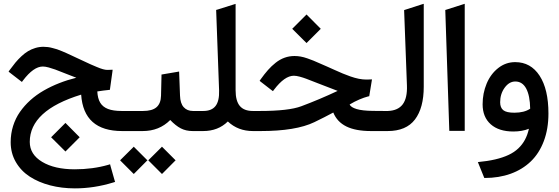

<svg xmlns="http://www.w3.org/2000/svg" viewBox="-20 -701 2992 1027"><path d="M654.3 0H633.3Q427.2 0 414.1 -194.8Q139.2 -110.4 139.2 58.1Q139.2 125 205.6 164.8Q272 204.6 379.4 204.6Q476.1 204.6 559.1 180.7L568.8 177.7L571.3 187.5L592.8 263.2L595.7 272L586.4 274.9Q483.9 306.6 380.4 306.6Q310.1 306.6 248.3 290.5Q186.5 274.4 139.4 243.9Q92.3 213.4 64.7 165.8Q37.1 118.2 37.1 59.6Q37.1 14.2 50 -27.1Q63 -68.4 86.7 -102.3Q110.4 -136.2 142.3 -165Q174.3 -193.8 213.9 -216.6Q253.4 -239.3 296.9 -256.3Q340.3 -273.4 388.2 -285.2Q358.4 -296.9 337.9 -304.7Q291.5 -323.2 275.4 -329.1Q259.3 -335 240.7 -340.1Q222.2 -345.2 209 -345.2Q159.7 -345.2 103 -270.5L97.2 -262.7L89.4 -268.6L33.2 -312L25.9 -317.9L31.2 -325.7Q47.9 -348.6 62.5 -366.2Q77.1 -383.8 95 -400.4Q112.8 -417 130.4 -427.5Q147.9 -438 168.9 -444.3Q189.9 -450.7 212.4 -450.7Q224.6 -450.7 236.3 -449.2Q248 -447.8 262.2 -443.8Q276.4 -439.9 285.4 -437.3Q294.4 -434.6 311.5 -427.2Q328.6 -419.9 335.2 -417Q341.8 -414.1 362.3 -404.5Q382.8 -395 387.7 -392.6Q398.4 -388.2 424.1 -375.7Q449.7 -363.3 463.9 -357.2Q478 -351.1 497.6 -342.8Q517.1 -334.5 530.8 -330.8Q544.4 -327.1 553.7 -327.1Q562 -327.1 570.8 -327.6L582.5 -328.1L581.1 -316.4L568.8 -228L567.9 -220.7L560.1 -219.7Q535.2 -217.3 500.5 -211.9Q502.4 -174.3 516.1 -151.6Q529.8 -128.9 557.6 -118.2Q585.4 -107.4 630.9 -107.4H654.3Q657.7 -107.4 660.4 -92.5Q663.1 -77.6 663.1 -62.5V-45.9Q663.1 -30.3 660.4 -15.1Q657.7 0 654.3 0ZM330.1 -43.5 406.2 33.2 330.1 109.4 253.4 33.2Z M849.1 86.4 916.5 153.8 919.4 156.7 916.5 159.2 849.1 227.1 846.2 229.5 843.8 227.1 775.9 159.2 773.4 156.7 775.9 153.8 843.8 86.4 846.2 83.5ZM698.2 86.4 765.6 153.8 768.6 156.7 765.6 159.2 698.2 227.1 695.3 229.5 692.9 227.1 625 159.2 622.6 156.7 625 153.8 692.9 86.4 695.3 83.5ZM1026.9 0H1010.7Q974.6 0 947 -14.4Q919.4 -28.8 890.6 -59.1Q832 0 743.2 0H648.9Q630.4 0 630.4 -45.9V-62.5Q630.4 -107.4 648.9 -107.4H745.1Q793.9 -107.4 817.1 -127.4Q840.3 -147.5 841.3 -189L843.8 -293.9V-302.2L852.1 -303.7L927.2 -316.4L938 -318.4L938.5 -307.1L942.9 -189.5Q944.3 -147.9 962.6 -127.7Q981 -107.4 1012.2 -107.4H1026.9Q1030.3 -107.4 1033 -92.5Q1035.6 -77.6 1035.6 -62.5V-45.9Q1035.6 -30.3 1033 -15.1Q1030.3 0 1026.9 0Z M1338.9 0H1333Q1252.9 0 1198.7 -51.3Q1147 0 1066.4 0H1022Q1003.4 0 1003.4 -45.9V-62.5Q1003.4 -107.4 1022 -107.4H1067.4Q1112.3 -107.4 1133.1 -134.3Q1153.8 -161.1 1151.9 -217.8L1136.2 -647.9L1143.6 -649.9L1227.5 -676.3L1240.2 -680.2V-667V-218.8Q1240.2 -161.1 1262.7 -134.3Q1285.2 -107.4 1332.5 -107.4H1338.9Q1342.3 -107.4 1345 -92.5Q1347.7 -77.6 1347.7 -62.5V-45.9Q1347.7 -30.3 1345 -15.1Q1342.3 0 1338.9 0Z M2033.7 0H1964.4Q1882.8 0 1833 -24.4Q1783.2 -48.8 1762.7 -99.1Q1716.8 -74.2 1661.1 -47.4Q1562.5 0 1374 0H1333.5Q1314.9 0 1314.9 -45.9V-62.5Q1314.9 -107.4 1333.5 -107.4H1369.6Q1524.9 -107.4 1591.8 -132.8Q1687.5 -168.5 1786.1 -214.8Q1766.1 -222.2 1680.7 -255.4Q1633.3 -273.9 1617.9 -279.8Q1602.5 -285.6 1583.7 -290.8Q1564.9 -295.9 1551.8 -295.9Q1502.4 -295.9 1445.8 -221.2L1439.9 -213.4L1432.1 -219.2L1376 -262.7L1368.7 -268.6L1374 -276.4Q1395 -305.7 1413.6 -326.7Q1432.1 -347.7 1454.6 -365.5Q1477.1 -383.3 1502.2 -392.3Q1527.3 -401.4 1555.2 -401.4Q1571.8 -401.4 1588.4 -398.4Q1605 -395.5 1624.3 -388.7Q1643.6 -381.8 1656.5 -376.7Q1669.4 -371.6 1693.6 -360.6Q1717.8 -349.6 1729 -345.2Q1740.7 -339.8 1768.6 -327.4Q1796.4 -314.9 1813.2 -307.9Q1830.1 -300.8 1854.2 -292.2Q1878.4 -283.7 1899.7 -279.5Q1920.9 -275.4 1940.4 -275.4Q1948.7 -275.4 1957.5 -275.9L1969.7 -276.4L1967.8 -264.6L1956.1 -192.9L1955.1 -186.5L1948.7 -185.1Q1927.7 -179.7 1901.9 -168.7Q1876 -157.7 1850.1 -142.1Q1856.9 -127 1887.5 -117.7Q1918 -108.4 1975.6 -107.9L2033.7 -107.4Q2037.1 -107.4 2039.8 -92.5Q2042.5 -77.6 2042.5 -62.5V-45.9Q2042.5 -30.3 2039.8 -15.1Q2037.1 0 2033.7 0ZM1619.6 -623.5 1695.8 -546.9 1619.6 -470.7 1543 -546.9Z M2028.3 -107.4H2048.8Q2051.8 -107.4 2054.7 -107.4Q2108.9 -109.4 2134 -142.8Q2159.2 -176.3 2156.7 -243.7L2141.6 -647L2148.9 -649.4L2233.9 -676.8L2246.6 -680.7V-667.5V-237.3Q2246.6 -124 2199.7 -62Q2152.8 0 2053.2 0H2028.3Q2009.8 0 2009.8 -45.9V-62.5Q2009.8 -107.4 2028.3 -107.4Z M2361.8 -647.5 2465.8 -680.7V-1H2383.3Z M2736.3 -265.1Q2703.6 -265.1 2679.4 -231.9Q2655.3 -198.7 2655.3 -154.3Q2655.3 -125 2672.1 -111.6Q2689 -98.1 2731 -98.1Q2784.2 -98.1 2815.9 -119.6Q2814.9 -189 2794.7 -227.1Q2774.4 -265.1 2736.3 -265.1ZM2735.8 -368.7Q2818.8 -368.7 2866.2 -296.1Q2913.6 -223.6 2913.6 -93.8Q2913.6 -11.7 2888.9 53.7Q2864.3 119.1 2819.3 162.4Q2774.4 205.6 2711.7 228.3Q2648.9 251 2572.3 251H2570.8L2567.9 244.6L2541 178.2L2536.1 166Q2588.4 161.1 2628.9 151.6Q2669.4 142.1 2700.2 127.7Q2731 113.3 2752.7 92.5Q2774.4 71.8 2788.1 46.1Q2801.8 20.5 2809.1 -12.2Q2772.5 2.4 2726.1 2.4Q2648.4 2.4 2605 -36.1Q2561.5 -74.7 2561.5 -143.1Q2561.5 -202.1 2583 -253.7Q2604.5 -305.2 2644.8 -336.9Q2685.1 -368.7 2735.8 -368.7Z"/></svg>

Font: Samim FD-WOL
Style: Medium-FD-WOL
Weight: 500
Foundry: DejaVu fonts team - Redesigned by Saber Rastikerdar
Version: Version 4.0.0